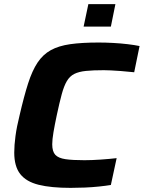

<svg xmlns="http://www.w3.org/2000/svg" viewBox="-20 -902 696 930"><path d="M322 8Q227 8 167 -7Q107 -22 78 -59Q49 -96 49 -163Q49 -198 55 -243Q61 -288 75 -344Q96 -435 116 -497.5Q136 -560 162 -599Q188 -638 226 -659Q264 -680 320 -688Q376 -696 458 -696Q491 -696 528 -694Q565 -692 598.5 -688Q632 -684 656 -679L630 -552Q593 -556 565 -558Q537 -560 517 -561Q497 -562 483 -562Q431 -562 396.5 -558.5Q362 -555 340 -544Q318 -533 304 -509.5Q290 -486 279 -445.5Q268 -405 255 -344Q245 -297 239 -261.5Q233 -226 233 -203Q233 -168 248 -152Q263 -136 297 -131Q331 -126 389 -126Q424 -126 467.5 -129Q511 -132 545 -136L517 -6Q493 -2 459.5 1.5Q426 5 390 6.5Q354 8 322 8ZM385 -773 408 -882H539L517 -773Z"/></svg>

Font: Saira SemiExpanded
Style: Bold Italic
Weight: 700
Width: 6
Italic angle: -12°
Designer: Hector Gatti with collaboration of the Omnibus-Type team
Foundry: Omnibus-Type
Version: Version 1.101